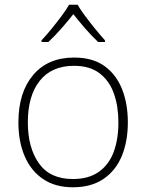

<svg xmlns="http://www.w3.org/2000/svg" viewBox="-20 -877 621 814"><path d="M522 -358Q522 -278 496.5 -216Q471 -154 419 -118.5Q367 -83 289 -83Q214 -83 162.5 -118Q111 -153 84.5 -215Q58 -277 58 -358Q58 -485 120.5 -559Q183 -633 294 -633Q373 -633 423 -597Q473 -561 497.5 -499Q522 -437 522 -358ZM98 -358Q98 -251 145 -184.5Q192 -118 289 -118Q356 -118 399 -148.5Q442 -179 462 -233Q482 -287 482 -358Q482 -426 463 -480Q444 -534 402.5 -566Q361 -598 294 -598Q199 -598 148.5 -534.5Q98 -471 98 -358ZM309 -857Q321 -836 341.5 -808.5Q362 -781 384.5 -753.5Q407 -726 425 -706V-699H396Q369 -724 341 -756.5Q313 -789 291 -817Q269 -789 240.5 -756.5Q212 -724 185 -699H156V-706Q175 -726 197.5 -753.5Q220 -781 240.5 -808.5Q261 -836 273 -857Z"/></svg>

Font: Noto Sans Kannada UI ExtraLight
Style: Regular
Weight: 200
Designer: Jelle Bosma - Monotype Design Team
Foundry: Monotype Imaging Inc.
Version: Version 2.005; ttfautohint (v1.8.4.7-5d5b)